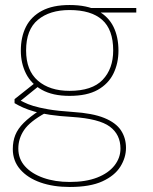

<svg xmlns="http://www.w3.org/2000/svg" viewBox="-20 -528 610 765"><path d="M258 217Q192 217 141 199Q90 181 60.5 147Q31 113 31 66Q31 35 41 10Q51 -15 74.5 -38.5Q98 -62 139 -89L161 -78Q99 -44 76 -10Q53 24 53 64Q53 105 79.5 134.5Q106 164 152.5 180.5Q199 197 258 197Q322 197 367 179.5Q412 162 436 131.5Q460 101 460 64Q460 8 417.5 -23.5Q375 -55 268 -62Q217 -65 180 -70.5Q143 -76 117 -83.5Q91 -91 72 -99.5Q53 -108 38 -117V-133L120 -198L142 -191L53 -119L47 -133Q61 -128 75.5 -120.5Q90 -113 112.5 -106Q135 -99 172 -92.5Q209 -86 269 -82Q349 -77 395.5 -58Q442 -39 462 -8.5Q482 22 482 61Q482 100 459.5 136Q437 172 388 194.5Q339 217 258 217ZM257 -146Q190 -146 147 -170Q104 -194 83.5 -235Q63 -276 63 -326Q63 -381 83.5 -421.5Q104 -462 147 -485Q190 -508 257 -508Q327 -508 369.5 -485Q412 -462 432 -421.5Q452 -381 452 -326Q452 -276 432 -235Q412 -194 369.5 -170Q327 -146 257 -146ZM257 -166Q347 -166 389 -210Q431 -254 431 -327Q431 -410 387 -449Q343 -488 257 -488Q178 -488 131 -449Q84 -410 84 -327Q84 -247 131 -206.5Q178 -166 257 -166ZM352 -478 343 -496H523V-478Z"/></svg>

Font: DM Sans 36pt Thin
Style: Regular
Weight: 250
Designer: Colophon Foundry, Jonny Pinhorn
Foundry: Colophon Foundry
Version: Version 4.004;gftools[0.9.30]